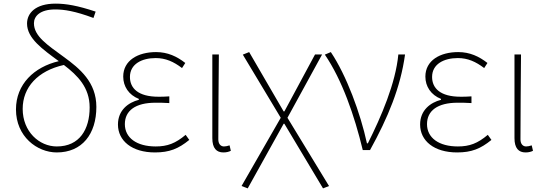

<svg xmlns="http://www.w3.org/2000/svg" viewBox="-20 -827 3005 1058"><path d="M293 -20C196 -20 105 -102 105 -227C105 -346 188 -437 332 -469C408 -411 474 -345 474 -235C474 -115 419 -20 293 -20ZM507 -763C408 -796 344 -807 286 -807C176 -807 129 -755 129 -697C129 -616 214 -556 304 -490C168 -458 68 -363 68 -224C68 -75 184 13 293 13C432 13 511 -88 511 -238C511 -374 420 -449 332 -513C242 -579 167 -627 167 -699C167 -738 201 -775 284 -775C333 -775 393 -766 495 -728Z M834 13C913 13 963 -7 1023 -56L1003 -84C947 -37 903 -20 838 -20C734 -20 668 -67 668 -143C668 -217 726 -261 837 -261C862 -261 882 -261 913 -259V-296C886 -294 873 -294 853 -294C741 -294 696 -341 696 -403C696 -474 761 -507 838 -507C893 -507 937 -487 983 -452L1001 -480C955 -516 904 -540 840 -540C740 -540 659 -494 659 -405C659 -350 690 -304 745 -282V-277C687 -262 630 -220 630 -141C630 -51 707 13 834 13Z M1211 13C1229 13 1242 9 1252 4L1245 -26C1232 -22 1224 -20 1214 -20C1197 -20 1183 -33 1183 -59C1183 -217 1185 -368 1186 -527H1150V-66C1150 -10 1173 13 1211 13Z M1345 211 1543 -145H1547L1760 211L1793 198L1564 -178L1755 -527H1716L1547 -213H1543L1353 -540L1318 -526L1527 -178L1311 198Z M1979 0H2019C2118 -179 2187 -345 2212 -527H2175C2160 -368 2081 -185 2007 -37H2002C1966 -204 1889 -412 1803 -540L1770 -526C1865 -387 1933 -191 1979 0Z M2499 13C2578 13 2628 -7 2688 -56L2668 -84C2612 -37 2568 -20 2503 -20C2399 -20 2333 -67 2333 -143C2333 -217 2391 -261 2502 -261C2527 -261 2547 -261 2578 -259V-296C2551 -294 2538 -294 2518 -294C2406 -294 2361 -341 2361 -403C2361 -474 2426 -507 2503 -507C2558 -507 2602 -487 2648 -452L2666 -480C2620 -516 2569 -540 2505 -540C2405 -540 2324 -494 2324 -405C2324 -350 2355 -304 2410 -282V-277C2352 -262 2295 -220 2295 -141C2295 -51 2372 13 2499 13Z M2876 13C2894 13 2907 9 2917 4L2910 -26C2897 -22 2889 -20 2879 -20C2862 -20 2848 -33 2848 -59C2848 -217 2850 -368 2851 -527H2815V-66C2815 -10 2838 13 2876 13Z"/></svg>

Font: Genne Gothic ExtraLight
Style: Regular
Weight: 250
Designer: Ryoko NISHIZUKA (kana & ideographs); Paul D. Hunt (Latin, Greek & Cyrillic); Wenlong ZHANG (bopomofo); Sandoll Communica
Foundry: Adobe Systems Incorporated
Version: Version 1.004;PS 1.004;hotconv 16.6.51;makeotf.lib2.5.65220